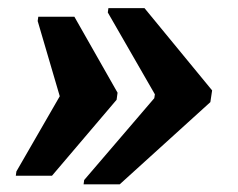

<svg xmlns="http://www.w3.org/2000/svg" viewBox="-20 -517 594 480"><path d="M19.5 -77.6 21 -88.4 129.4 -276.4 74.2 -464.4 75.7 -475.1H166L273.9 -285.2L271.5 -267.6L109.9 -77.6ZM189 -56.2 190.4 -66.9 365.7 -271.5 367.2 -281.2 249.5 -485.8 251 -496.6H341.3L510.3 -291L505.9 -261.7L279.3 -56.2Z"/></svg>

Font: NoticiaText-BoldItalic
Style: Bold Italic
Weight: 700
Italic angle: -8°
Designer: JM Sole
Foundry: JM Sole
Version: Version 1.003